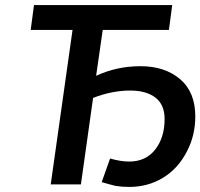

<svg xmlns="http://www.w3.org/2000/svg" viewBox="-20 -727 790 757"><path d="M490 10Q563 10 622.5 -26Q682 -62 717 -130Q750 -193 750 -268Q750 -364 690 -415Q630 -466 534 -466Q440 -466 359 -428L385 -609H646L659 -707H114L101 -609H266L180 0H299L347 -341Q422 -370 493 -370Q557 -370 593 -342Q629 -314 629 -258Q629 -185 592 -137.5Q555 -90 489 -90Q456 -90 414 -102L381 -9Q407 -1 436 6Q461 10 490 10Z"/></svg>

Font: Brisa Sans Medium
Style: Italic
Weight: 600
Italic angle: -8°
Designer: Dalton Maag Ltd
Foundry: Dalton Maag Ltd
Version: Version 1.101;July 10, 2019;FontCreator 11.5.0.2425 64-bit